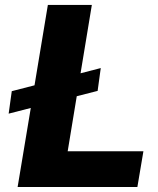

<svg xmlns="http://www.w3.org/2000/svg" viewBox="-20 -747 633 767"><path d="M382.5 -475.1 370 -383.9 286.6 -362.6 250.4 -142.8H552.9L528.8 0H50.4L103 -315.7L14.6 -293L27 -382.8L117.9 -406.2L171.2 -727.3H346.9L301.8 -454.2Z"/></svg>

Font: Inter P Extra Bold
Style: Italic
Weight: 800
Italic angle: 9.39999°
Designer: Rasmus Andersson
Foundry: rsms
Version: Version 3.018;git-588b23468